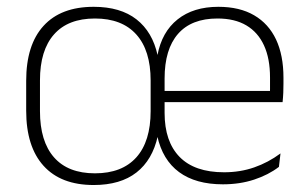

<svg xmlns="http://www.w3.org/2000/svg" viewBox="-20 -518 880 550"><path d="M248.5 12Q154.5 12 104.8 -43Q55 -98 55 -201V-286.5Q55 -389.5 104.8 -444Q154.5 -498.5 248.5 -498.5Q325 -498.5 371 -462.5Q417 -426.5 431.5 -359.5H431Q443.5 -426.5 488.8 -462.5Q534 -498.5 605.5 -498.5Q666.5 -498.5 708 -474.2Q749.5 -450 770.8 -404.8Q792 -359.5 792 -295.5V-278Q792 -265.5 791.5 -252.8Q791 -240 789.5 -225.5H753Q753.5 -245.5 753.5 -263.2Q753.5 -281 753.5 -296Q753.5 -350.5 736.2 -388Q719 -425.5 685.8 -445.2Q652.5 -465 603 -465Q528.5 -465 490 -421Q451.5 -377 451.5 -293V-242V-236V-194.5Q451.5 -112.5 494.5 -68.5Q537.5 -24.5 622 -24.5Q668 -24.5 708.2 -38.5Q748.5 -52.5 783.5 -78.5L779 -40Q749 -17 708 -3.5Q667 10 618.5 10Q540.5 10 493 -25Q445.5 -60 430.5 -128.5H432Q417 -60 371 -24Q325 12 248.5 12ZM779.5 -225.5H432V-257.5H779.5ZM252 -21.5Q329.5 -21.5 370.5 -67.2Q411.5 -113 411.5 -199.5V-287.5Q411.5 -373.5 370.5 -419.2Q329.5 -465 252 -465Q175 -465 134.8 -419.5Q94.5 -374 94.5 -288V-199.5Q94.5 -113 134.8 -67.2Q175 -21.5 252 -21.5Z"/></svg>

Font: Anek Devanagari Medium ExtraLight
Style: Regular
Weight: 250
Version: Version 1.003